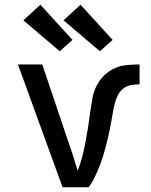

<svg xmlns="http://www.w3.org/2000/svg" viewBox="-20 -793 640 813"><path d="M245 0 56 -520H159L276 -173Q285 -148 293 -122Q301 -96 309 -70Q321 -101 329 -132.5Q337 -164 343 -196.5Q349 -229 354 -261Q359 -293 363 -326Q367 -353 372 -379.5Q377 -406 389 -430Q401 -454 421 -473.5Q441 -493 465.5 -504Q490 -515 517 -517.5Q544 -520 571 -520V-436Q553 -436 534 -432.5Q515 -429 500.5 -417Q486 -405 478 -388Q470 -371 465.5 -353Q461 -335 458 -316.5Q455 -298 451.5 -279.5Q448 -261 444.5 -243Q441 -225 436.5 -207Q432 -189 427.5 -171Q423 -153 417.5 -135Q412 -117 405.5 -99.5Q399 -82 391.5 -65Q384 -48 375.5 -31.5Q367 -15 355 0ZM403 -576 249 -707 321 -773 457 -624ZM233 -576 79 -707 151 -773 287 -624Z"/></svg>

Font: Iosevka Custom Medium Extended
Style: Regular
Weight: 500
Width: 7
Monospace: yes
Designer: Belleve Invis
Foundry: Belleve Invis
Version: Version 11.2.4; ttfautohint (v1.8.4)